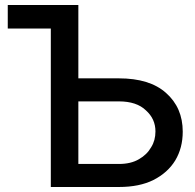

<svg xmlns="http://www.w3.org/2000/svg" viewBox="-20 -747 778 767"><path d="M643 -376Q710 -317 710 -221Q710 -156 680 -106Q650 -57 593 -28Q537 0 455 0H183V-633H11V-727H293V-434H455Q578 -434 643 -376ZM535 -111Q567 -129 584 -159Q601 -186 601 -222Q601 -272 563 -306Q526 -342 455 -342H293V-92H455Q503 -92 535 -111Z"/></svg>

Font: Sinter Medium
Style: Regular
Weight: 500
Foundry: Adobe & rsms
Version: Version 1.000